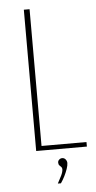

<svg xmlns="http://www.w3.org/2000/svg" viewBox="-53 -624 401 800"><g transform="rotate(-5 147.5 -224.0)"><path d="M78 0V-591H102V-19H290V0ZM156 143Q165 127 172.5 111.5Q180 96 180 85Q180 79 176.5 75.5Q173 72 169 68Q165 64 165 56Q165 49 170.5 44Q176 39 183 39Q192 39 197.5 46Q203 53 203 61Q203 71 198 85.5Q193 100 185.5 115Q178 130 169 143Z"/></g></svg>

Font: Alumni Sans Thin
Style: Regular
Weight: 100
Designer: Robert E. Leuschke
Foundry: Robert E. Leuschke
Version: Version 1.018